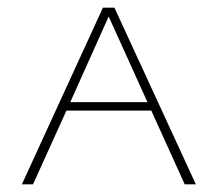

<svg xmlns="http://www.w3.org/2000/svg" viewBox="-20 -480 567 500"><path d="M374 -192H153L66 0H37L248 -460H278L490 0H461ZM364 -214 263 -437 163 -214Z"/></svg>

Font: Ysabeau SC Extralight
Style: Regular
Weight: 200
Designer: Christian Thalmann (Catharsis Fonts)
Version: Version 0.003